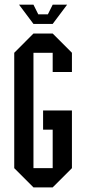

<svg xmlns="http://www.w3.org/2000/svg" viewBox="-20 -812 373 832"><path d="M208.3 -250H166.7V-333.3H291.7V-83.3L208.3 0H125L41.7 -83.3V-583.3L125 -666.7H208.3L291.7 -583.3V-500H208.3V-583.3H125V-83.3H208.3ZM125 -708.3 62.5 -791.7H125L145.8 -750H187.5L208.3 -791.7H270.8L208.3 -708.3Z"/></svg>

Font: Yulong
Style: Regular
Weight: 400
Designer: GGBotNet
Foundry: f0n7.com
Version: 1.00